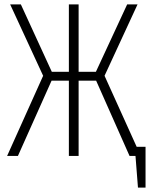

<svg xmlns="http://www.w3.org/2000/svg" viewBox="-20 -704 677 867"><path d="M597.2 -41H637.2V143.1H603L591.8 0H564.9L414.1 -339.8H335V0H291V-339.8H212.9L61 0H12.2L174.8 -361.8L25.9 -684.1H74.2L213.9 -379.9H291V-684.1H335V-379.9H413.1L554.2 -684.1H601.1L452.1 -361.8Z"/></svg>

Font: Fira Sans Compressed ExtraLight
Style: Regular
Weight: 250
Width: 1
Designer: Carrois Corporate & Edenspiekermann AG
Foundry: Carrois Corporate GbR & Edenspiekermann AG
Version: Version 4.203;PS 004.203;hotconv 1.0.88;makeotf.lib2.5.64775